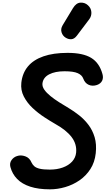

<svg xmlns="http://www.w3.org/2000/svg" viewBox="-20 -1410 804 1440"><path d="M354.5 10Q268 10 206.8 -10Q145.5 -30 108.8 -67.5Q72 -105 58 -157.5Q50.5 -186 66.2 -208.8Q82 -231.5 107.5 -239.5Q135.5 -249.5 168.8 -238Q202 -226.5 216.5 -191Q224 -175 237.5 -163Q251 -151 278.2 -144.5Q305.5 -138 353.5 -138Q408 -138 451.2 -153.8Q494.5 -169.5 520.8 -198.2Q547 -227 551 -265.5Q557 -329.5 517 -382Q477 -434.5 395 -480Q357.5 -501.5 311.5 -531.5Q265.5 -561.5 224.2 -600.2Q183 -639 158.5 -686.5Q134 -734 140 -789.5Q148 -862 189.5 -911.8Q231 -961.5 305.8 -987.5Q380.5 -1013.5 487 -1013.5Q602 -1013.5 663.8 -976Q725.5 -938.5 748.5 -854.5Q756.5 -826 745.8 -804.2Q735 -782.5 707 -772.5Q673 -761.5 645 -774Q617 -786.5 604.5 -820.5Q595 -847 563 -861.2Q531 -875.5 464 -875.5Q393.5 -875.5 349 -852.5Q304.5 -829.5 298.5 -785.5Q295.5 -761.5 312.2 -737.5Q329 -713.5 358.2 -689.8Q387.5 -666 423.5 -643.2Q459.5 -620.5 495 -599.5Q534.5 -576 573.5 -545.2Q612.5 -514.5 643.2 -474Q674 -433.5 689.8 -380.8Q705.5 -328 698 -260Q690.5 -192.5 657.8 -141.8Q625 -91 575.8 -57.2Q526.5 -23.5 469 -6.8Q411.5 10 354.5 10ZM473 -1127Q450 -1141 441.8 -1167.2Q433.5 -1193.5 450 -1221L527 -1348.5Q551 -1388.5 583.8 -1390.2Q616.5 -1392 639.5 -1370.5Q663 -1349.5 665.2 -1319.5Q667.5 -1289.5 649 -1265L556.5 -1142.5Q538 -1118 516.2 -1116Q494.5 -1114 473 -1127Z"/></svg>

Font: Edu NSW ACT Hand
Style: Regular
Weight: 400
Designer: Tina and Corey Anderson, Eben Sorkin, Mirko Velimirovic
Foundry: Sorkin Type Co.
Version: Version 2.000